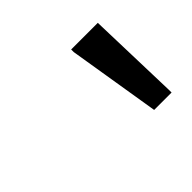

<svg xmlns="http://www.w3.org/2000/svg" viewBox="-55 -784 265 265"><g transform="rotate(-45 77.5 -651.0)"><path d="M121 -581 99 -716V-721H151L155 -586V-581Z"/></g></svg>

Font: Saira Ultra Condensed Light
Style: Italic
Weight: 300
Width: 1
Italic angle: -12°
Designer: Hector Gatti with collaboration of the Omnibus-Type team
Foundry: Omnibus-Type
Version: Version 1.001; ttfautohint (v1.8)